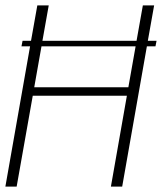

<svg xmlns="http://www.w3.org/2000/svg" viewBox="-28 -695 603 715"><path d="M52 -522.5H84L-8 0H34L94 -338.5H444.5L385 0H427L519 -522.5H551L555 -543H522.5L546 -675H504L480.5 -543H130L153.5 -675H111L87.5 -543H56ZM477 -522.5 450 -370H99.5L126.5 -522.5Z"/></svg>

Font: Anybody Thin ExtraLight
Style: Italic
Weight: 250
Italic angle: -10°
Version: Version 1.113;gftools[0.9.25]